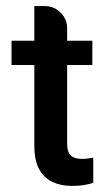

<svg xmlns="http://www.w3.org/2000/svg" viewBox="-20 -609 357 632"><path d="M287 -90V-7Q274 -3 257 0Q240 3 217 3Q181 3 153 -10Q125 -23 109 -52Q93 -81 93 -130V-395H18V-475H93V-589H127Q158 -589 179.5 -567.5Q201 -546 201 -515V-475H284V-395H201V-138Q201 -116 207 -105Q213 -94 224.5 -90Q236 -86 250 -86Q261 -86 271 -87.5Q281 -89 287 -90Z"/></svg>

Font: Placeholder Sans Medium
Style: Regular
Weight: 500
Designer: The Branx Europe S.L
Version: Version 1.006;Fontself Maker 3.5.7